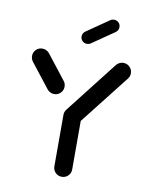

<svg xmlns="http://www.w3.org/2000/svg" viewBox="-80 -751 639 810"><g transform="rotate(10 240.0 -345.5)"><path d="M240.4 -293.3Q256.3 -293.3 267.4 -282.2Q278.5 -271.1 278.5 -255.2V-38.1Q278.5 -22.2 267.4 -11.1Q256.3 0 240.4 0Q224.4 0 213.3 -11.1Q202.2 -22.2 202.2 -38.1V-255.2Q202.2 -271.1 213.3 -282.2Q224.4 -293.3 240.4 -293.3ZM186.3 -376.3Q186.3 -360.4 175.2 -349.3Q164.1 -338.1 148.1 -338.1Q139.3 -338.1 131.3 -342Q123.3 -345.9 118.1 -352.6L37 -456.3Q28.5 -467.4 28.5 -480.4Q28.5 -496.3 39.6 -507.4Q50.7 -518.5 66.7 -518.5Q75.6 -518.5 83.5 -514.6Q91.5 -510.7 96.7 -504.1L178.1 -400Q186.3 -389.6 186.3 -376.3ZM413.7 -518.5Q429.6 -518.5 440.7 -507.4Q451.9 -496.3 451.9 -480.4Q451.9 -466.7 443.7 -456.7L270.4 -235.6Q265.2 -228.9 257.2 -224.8Q249.3 -220.7 240.4 -220.7Q224.4 -220.7 213.3 -231.9Q202.2 -243 202.2 -258.9Q202.2 -271.5 210.4 -282.2L383.7 -504.1Q388.9 -510.7 396.9 -514.6Q404.8 -518.5 413.7 -518.5ZM247.4 -570.7Q235.9 -570.7 228 -578.7Q220 -586.7 220 -597.8Q220 -611.5 231.9 -620.4L328.1 -686.7Q334.4 -691.1 343.3 -691.1Q354.8 -691.1 362.8 -683.1Q370.7 -675.2 370.7 -664.1Q370.7 -650 359.3 -641.5L263 -575.2Q256.3 -570.7 247.4 -570.7Z"/></g></svg>

Font: 26F Galaxy Hebrew
Style: Bold
Weight: 700
Designer: C₂₉H₂₅N₃O₅
Version: Version 1.000